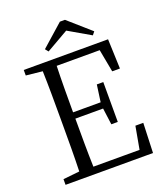

<svg xmlns="http://www.w3.org/2000/svg" viewBox="-164 -1036 983 1145"><g transform="rotate(-20 327.5 -463.0)"><path d="M370 -863 510 -782 526 -802 385 -926H353L213 -802L229 -782ZM564 -189 538 -45H245C242 -142 242 -240 242 -351H418L432 -246H473V-499H432L417 -391H242C242 -493 242 -591 245 -685H518L545 -541H594L587 -729H52V-694L156 -683C159 -587 159 -489 159 -392V-337C159 -239 159 -142 156 -47L52 -36V0H607L614 -189Z"/></g></svg>

Font: Source Han Serif K
Style: Regular
Weight: 400
Designer: Ryoko NISHIZUKA 西塚涼子 (kana & ideographs); Frank Grießhammer (Latin, Greek & Cyrillic); Wenlong ZHANG 张文龙 (bopomofo); San
Foundry: Adobe Systems Incorporated
Version: Version 1.001;PS 1.001;hotconv 16.6.54;makeotf.lib2.5.65590